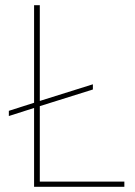

<svg xmlns="http://www.w3.org/2000/svg" viewBox="-20 -718 518 738"><path d="M458 -20V0H111V-303L14 -272V-292L111 -323V-698H133V-330L337 -394V-374L133 -310V-20Z"/></svg>

Font: IBM Plex Sans Thin
Style: Regular
Weight: 250
Designer: Mike Abbink, Paul van der Laan, Pieter van Rosmalen
Foundry: Bold Monday
Version: Version 3.201